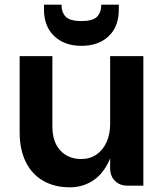

<svg xmlns="http://www.w3.org/2000/svg" viewBox="-20 -794 701 821"><path d="M451 -75V-554H593V0H526Q492 0 471.5 -20.5Q451 -41 451 -75ZM279 7Q213 7 164.5 -21Q116 -49 90 -102Q64 -155 64 -230V-554H204V-254Q204 -187 238 -150.5Q272 -114 327 -114Q365 -114 393 -133.5Q421 -153 436 -187Q451 -221 451 -264L473 -235Q470 -152 442.5 -98Q415 -44 372.5 -18.5Q330 7 279 7ZM328 -598Q256 -598 212 -639.5Q168 -681 168 -754V-774H243Q243 -741 261 -722.5Q279 -704 328 -704Q377 -704 395 -722.5Q413 -741 413 -774H488V-753Q488 -680 444.5 -639Q401 -598 328 -598Z"/></svg>

Font: Parkinsans SemiBold
Style: Regular
Weight: 600
Designer: Red Stone, Indian Type Foundry
Foundry: Indian Type Foundry
Version: Version 1.000